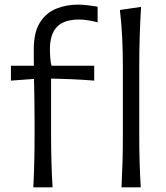

<svg xmlns="http://www.w3.org/2000/svg" viewBox="-20 -804 714 824"><path d="M123 0Q126 -58.6 127.2 -112.5Q128.4 -166.5 128.4 -231.4V-282.7Q128.4 -323.7 127.7 -368.9Q127 -414.1 126 -465.3L26.9 -458V-522H125.5Q125 -539.1 125 -556.9Q125 -574.7 125 -593.3Q125 -665.5 151.4 -707.3Q177.7 -749 220.9 -766.6Q264.2 -784.2 314.9 -784.2Q335.4 -784.2 359.9 -781Q384.3 -777.8 398.9 -775.4V-708Q382.3 -712.9 360.1 -716.6Q337.9 -720.2 320.3 -720.2Q254.4 -720.2 224.4 -688.7Q194.3 -657.2 194.3 -593.3Q194.3 -574.2 196 -552.7Q197.8 -531.2 201.2 -522H384.3V-458Q336.9 -461.9 291 -463.9Q245.1 -465.8 199.2 -466.8V-231.4Q199.2 -166.5 200.7 -112.5Q202.1 -58.6 205.6 0ZM501.5 0Q504.4 -57.6 505.9 -111.1Q507.3 -164.6 507.3 -228.5V-515.1Q507.3 -581.1 504.4 -642.1Q501.5 -703.1 494.6 -761.2L585.4 -774.4Q581.5 -710.9 579.6 -647.2Q577.6 -583.5 577.6 -515.1V-228.5Q577.6 -164.6 579.1 -111.1Q580.6 -57.6 584 0Z"/></svg>

Font: Pinar Regular
Style: Regular
Weight: 400
Designer: Amin Abedi
Version: Version 3.000